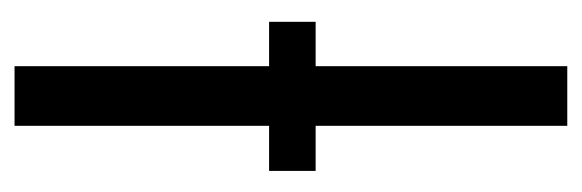

<svg xmlns="http://www.w3.org/2000/svg" viewBox="-288 -512 800 264"><g transform="rotate(-90 112.0 -380.0)"><path d="M71 0V-346H9V-410H71V-760H153V-410H214V-346H153V0Z"/></g></svg>

Font: Avrile Sans Condensed
Style: Regular
Weight: 400
Width: 3
Designer: Monotype Design Team
Foundry: Monotype Imaging Inc.
Version: Version 2.001;September 10, 2019;FontCreator 11.5.0.2425 64-